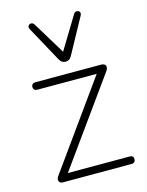

<svg xmlns="http://www.w3.org/2000/svg" viewBox="-114 -824 683 895"><g transform="rotate(-15 227.0 -377.0)"><path d="M77 0Q69 0 64.5 -3Q60 -6 58 -11.5Q56 -17 58 -24Q60 -31 66 -38L369 -461V-448H73Q64 -448 59 -453Q54 -458 54 -466Q54 -474 59 -479Q64 -484 73 -484H390Q399 -484 404.5 -481Q410 -478 412 -473Q414 -468 412.5 -461.5Q411 -455 406 -448L100 -22V-36H408Q427 -36 427 -18Q427 -10 422 -5Q417 0 408 0ZM235 -540Q226 -540 218.5 -544.5Q211 -549 205 -560L112 -730Q108 -738 110 -744Q112 -750 117.5 -752.5Q123 -755 129 -753.5Q135 -752 139 -746L235 -588L331 -746Q335 -752 341 -753.5Q347 -755 352.5 -752.5Q358 -750 360 -744Q362 -738 358 -730L265 -560Q259 -549 251.5 -544.5Q244 -540 235 -540Z"/></g></svg>

Font: Nunito ExtraLight
Style: Regular
Weight: 200
Designer: Vernon Adams
Foundry: Vernon Adams
Version: Version 3.602;April 4, 2023;FontCreator 14.0.0.2856 64-bit